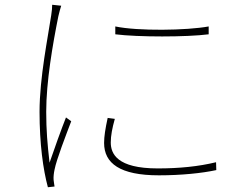

<svg xmlns="http://www.w3.org/2000/svg" viewBox="-20 -762 1040 806"><path d="M464 -651V-618C558 -606 764 -606 856 -618V-651C764 -634 559 -631 464 -651ZM462 -263 432 -267C422 -221 417 -189 417 -162C417 -76 484 -26 647 -26C741 -26 828 -35 888 -48L887 -81C813 -63 732 -55 642 -55C471 -55 445 -117 445 -164C445 -192 451 -224 462 -263ZM237 -738 199 -742C199 -730 198 -717 195 -698C182 -610 146 -436 146 -293C146 -158 161 -50 181 24L209 21C208 14 206 3 205 -7C204 -20 206 -36 209 -50C217 -92 257 -195 279 -253L257 -269C238 -221 207 -135 188 -79C179 -157 174 -216 174 -293C174 -418 201 -575 225 -694C229 -712 233 -725 237 -738Z"/></svg>

Font: Harano Aji Gothic TW ExtraLight
Style: Regular
Weight: 250
Foundry: Masamichi Hosoda
Version: HaranoAjiGothicTW-ExtraLight version 20230610;ttx 4.39.4